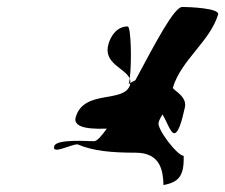

<svg xmlns="http://www.w3.org/2000/svg" viewBox="-20 -786 647 552"><path d="M136 -366C128 -340 183 -371 203 -371C247 -352 300 -347 370 -347C442 -347 449 -294 450 -254C492 -262 510 -278 508 -338C490 -338 430 -416 436 -434C438 -442 443 -450 447 -457C460 -437 470 -403 481 -403C497 -403 508 -465 511 -475C521 -509 475 -528 477 -534C501 -614 583 -666 607 -744C613 -763 520 -766 504 -766C480 -766 424 -657 369 -555C364 -553 359 -550 354 -547C353 -545 355 -544 354 -542C337 -488 222 -530 198 -450C186 -412 261 -416 287 -416C271 -394 259 -380 250 -380C234 -380 142 -387 136 -366ZM292 -660C275 -603 341 -590 353 -560C359 -605 357 -710 347 -710C317 -710 299 -684 292 -660ZM353 -560C355 -556 355 -552 354 -547L350 -544C351 -547 352 -553 353 -560Z"/></svg>

Font: Alpina
Style: Obl
Weight: 400
Version: Version 0.9